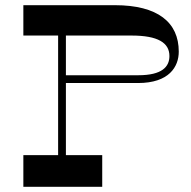

<svg xmlns="http://www.w3.org/2000/svg" viewBox="-20 -720 738 740"><path d="M423 -700H70V-583H204V-122H70V0H374V-122H234V-400H512C632 -400 669 -463 669 -521C669 -634 588 -700 423 -700ZM513 -430H234V-583H487C589 -583 633 -555 633 -504C633 -463 605 -430 513 -430Z"/></svg>

Font: Space Cowgirl Medium
Style: Regular
Weight: 600
Designer: Valery Marier
Foundry: Valery Marier
Version: Version 1.000;hotconv 1.0.109;makeotfexe 2.5.65596